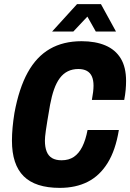

<svg xmlns="http://www.w3.org/2000/svg" viewBox="-20 -900 632 932"><path d="M270 12Q152 12 95 -44.5Q38 -101 38 -217Q38 -247 41 -280.5Q44 -314 50 -351Q72 -471 114.5 -548Q157 -625 222 -662.5Q287 -700 376 -700Q443 -700 491.5 -679.5Q540 -659 566 -616.5Q592 -574 592 -507Q592 -487 590 -464Q588 -441 583 -415H426Q430 -436 432 -453.5Q434 -471 434 -484Q434 -511 426 -529Q418 -547 401.5 -556Q385 -565 360 -565Q332 -565 309.5 -554Q287 -543 270.5 -521Q254 -499 242.5 -466.5Q231 -434 223 -391Q215 -345 210 -314.5Q205 -284 202.5 -266Q200 -248 199 -237Q198 -226 198 -217Q198 -186 206.5 -164.5Q215 -143 233 -132.5Q251 -122 279 -122Q314 -122 338.5 -138.5Q363 -155 379.5 -188Q396 -221 405 -269H557Q541 -171 502.5 -109Q464 -47 406 -17.5Q348 12 270 12ZM233 -747 354 -880H470L543 -747H445L387 -850L432 -849L336 -747Z"/></svg>

Font: Archivo Condensed ExtraBold
Style: Italic
Weight: 800
Width: 3
Italic angle: -10°
Designer: Hector Gatti
Foundry: Omnibus-Type
Version: Version 2.001